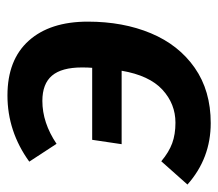

<svg xmlns="http://www.w3.org/2000/svg" viewBox="-66 -528 599 528"><g transform="rotate(-90 234.0 -264.5)"><path d="M438 -323Q438 -226 406 -149.5Q374 -73 311 -29Q248 15 159 15Q62 15 -10 -49L54 -121Q79 -100 103.5 -91Q128 -82 160 -82Q212 -82 251 -118Q290 -154 303 -230H101L113 -311H311Q312 -323 312 -339Q312 -395 289.5 -421.5Q267 -448 220 -448Q160 -448 102 -409L53 -484Q136 -544 235 -544Q333 -544 385.5 -485.5Q438 -427 438 -323Z"/></g></svg>

Font: FiraGO Medium
Style: Italic
Weight: 500
Italic angle: -8°
Designer: bBox Type GmbH
Foundry: bBox Type GmbH
Version: Version 1.001